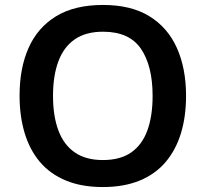

<svg xmlns="http://www.w3.org/2000/svg" viewBox="-20 -745 830 775"><path d="M731 -358Q731 -275 710.5 -207.5Q690 -140 648.5 -91Q607 -42 543.5 -16Q480 10 395 10Q309 10 245.5 -16.5Q182 -43 141 -91.5Q100 -140 79.5 -208Q59 -276 59 -359Q59 -470 95.5 -552Q132 -634 206.5 -679.5Q281 -725 396 -725Q509 -725 583 -679.5Q657 -634 694 -551.5Q731 -469 731 -358ZM194 -358Q194 -277 215.5 -219Q237 -161 281.5 -130Q326 -99 395 -99Q466 -99 510 -130Q554 -161 575 -219Q596 -277 596 -358Q596 -479 549 -548Q502 -617 396 -617Q326 -617 281.5 -586Q237 -555 215.5 -497Q194 -439 194 -358Z"/></svg>

Font: Noto Sans Devanagari SemiBold
Style: Regular
Weight: 600
Version: Version 2.003